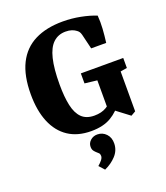

<svg xmlns="http://www.w3.org/2000/svg" viewBox="-146 -683 873 1009"><g transform="rotate(-20 290.0 -179.0)"><path d="M269 10Q193 10 141 -24.5Q89 -59 62 -124Q35 -189 35 -280Q35 -384 68.5 -451Q102 -518 166.5 -550.5Q231 -583 323 -583Q373 -583 421.5 -573.5Q470 -564 507 -549Q510 -513 507.5 -475Q505 -437 500 -399H416L396 -482Q393 -493 389 -499Q385 -505 378 -510Q368 -518 353.5 -523Q339 -528 319 -528Q278 -528 250 -502Q222 -476 208.5 -420.5Q195 -365 195 -277Q195 -208 205.5 -159.5Q216 -111 241.5 -86Q267 -61 312 -61Q352 -61 379.5 -77.5Q407 -94 424 -120L446 -80Q425 -43 381 -16.5Q337 10 269 10ZM494 6 416 -53H389V-230L320 -238V-294H557V-238L520 -232V-9ZM359 113Q358 151 331.5 179.5Q305 208 267 225L240 195Q252 185 262 173Q272 161 272 150Q272 139 266.5 133.5Q261 128 256 124Q249 118 242.5 109.5Q236 101 236 86Q236 66 252 51.5Q268 37 291 37Q320 37 340 58Q360 79 359 113Z"/></g></svg>

Font: Yrsa
Style: Regular
Weight: 400
Designer: Anna Giedrys (Yrsa+Rasa design), David Brezina (Yrsa art-direction, Rasa art-direction, design)
Foundry: Rosetta Type Foundry
Version: Version 2.004